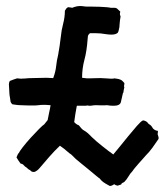

<svg xmlns="http://www.w3.org/2000/svg" viewBox="-20 -697 562 643"><path d="M507.8 -248Q511.7 -236.3 511.2 -234.9Q510.7 -233.4 510.7 -231.4Q501 -216.8 490.7 -202.6Q480.5 -188.5 467.8 -175.8Q463.9 -170.9 457.5 -164.1Q451.2 -157.2 444.8 -149.9Q438.5 -142.6 432.6 -135.7Q426.8 -128.9 423.8 -124Q416 -116.2 410.2 -106Q404.3 -95.7 396.5 -87.9Q392.6 -85 390.1 -84.5Q387.7 -84 385.7 -79.1Q381.8 -78.1 379.4 -77.1Q377 -76.2 374 -75.2Q367.2 -76.2 362.3 -80.1Q354.5 -74.2 347.7 -74.2Q333 -82 326.2 -86.9Q319.3 -91.8 313.5 -99.6Q312.5 -99.6 300.8 -109.4Q289.1 -119.1 274.9 -130.9Q260.7 -142.6 248 -152.8Q235.4 -163.1 233.4 -165Q231.4 -167 223.6 -174.8Q215.8 -182.6 213.9 -182.6Q204.1 -191.4 194.8 -198.7Q185.5 -206.1 180.7 -209Q162.1 -191.4 145.5 -172.4Q128.9 -153.3 112.3 -133.8Q109.4 -129.9 103.5 -125.5Q97.7 -121.1 92.8 -121.1Q85 -121.1 81.1 -127Q76.2 -128.9 72.3 -132.8Q68.4 -136.7 63.5 -139.6Q56.6 -147.5 53.7 -147.9Q50.8 -148.4 48.8 -149.4Q44.9 -154.3 41.5 -159.7Q38.1 -165 35.2 -169.9Q40 -182.6 43 -184.6Q44.9 -189.5 56.6 -204.6Q68.4 -219.7 83 -235.8Q97.7 -252 110.8 -265.1Q124 -278.3 127.9 -280.3L139.6 -294.9Q141.6 -307.6 144.5 -319.8Q147.5 -332 149.4 -344.7Q141.6 -345.7 134.8 -345.7Q127.9 -345.7 121.1 -345.7Q115.2 -345.7 109.4 -344.7Q103.5 -343.8 97.7 -343.8H76.2Q69.3 -343.8 62.5 -344.2Q55.7 -344.7 49.8 -344.7Q42 -344.7 35.6 -345.7Q29.3 -346.7 21.5 -347.7Q14.6 -353.5 14.6 -362.3Q10.7 -380.9 10.7 -399.4Q9.8 -409.2 9.8 -414.1Q9.8 -419.9 12.7 -425.8Q19.5 -428.7 25.4 -430.7Q31.2 -432.6 37.1 -434.6Q49.8 -432.6 63 -434.1Q76.2 -435.5 88.9 -435.5Q99.6 -435.5 111.8 -436Q124 -436.5 135.7 -436.5Q140.6 -436.5 146.5 -436Q152.3 -435.5 158.2 -435.5Q166 -456.1 168 -475.1Q169.9 -494.1 174.8 -513.7Q177.7 -529.3 179.7 -543.5Q181.6 -557.6 183.6 -573.2Q185.5 -594.7 191.4 -617.2Q197.3 -639.6 197.3 -661.1Q200.2 -666 202.1 -668.5Q204.1 -670.9 208 -672.9Q218.8 -671.9 221.7 -670.9Q236.3 -676.8 248 -676.8Q254.9 -676.8 260.7 -675.8Q266.6 -674.8 274.4 -674.8Q278.3 -674.8 290 -674.8Q301.8 -674.8 314 -674.3Q326.2 -673.8 336.9 -672.9Q347.7 -671.9 350.6 -670.9Q359.4 -670.9 363.3 -670.9Q367.2 -670.9 370.1 -669.4Q373 -668 375.5 -665Q377.9 -662.1 382.8 -658.2Q380.9 -650.4 381.8 -647.9Q382.8 -645.5 383.8 -641.6L381.8 -628.9Q380.9 -618.2 380.4 -614.7Q379.9 -611.3 379.9 -606.4Q377.9 -596.7 377 -593.3Q376 -589.8 374 -586.9Q367.2 -581.1 353.5 -581.1Q344.7 -581.1 335.4 -582.5Q326.2 -584 317.4 -585Q307.6 -585.9 298.8 -585.9Q290 -585.9 281.2 -585.9Q275.4 -581.1 274.4 -575.7Q273.4 -570.3 273.4 -565.4Q270.5 -525.4 262.7 -496.6Q254.9 -467.8 254.9 -436.5Q267.6 -434.6 271.5 -434.6Q275.4 -434.6 280.3 -434.6Q289.1 -434.6 297.9 -435.1Q306.6 -435.5 316.4 -435.5Q325.2 -435.5 333.5 -434.6Q341.8 -433.6 349.6 -433.6Q352.5 -433.6 356.4 -433.6Q360.4 -433.6 363.3 -434.6L376 -432.6Q383.8 -430.7 387.2 -428.2Q390.6 -425.8 396.5 -418.9Q396.5 -413.1 395.5 -410.2Q394.5 -407.2 396.5 -405.3Q393.6 -392.6 393.6 -389.6Q393.6 -386.7 391.6 -384.8Q387.7 -367.2 384.8 -355Q381.8 -342.8 360.4 -342.8Q354.5 -342.8 349.1 -343.3Q343.8 -343.8 338.9 -344.7Q327.1 -343.8 318.8 -344.2Q310.5 -344.7 301.8 -344.7Q293.9 -344.7 287.1 -343.3Q280.3 -341.8 272.5 -343.8Q270.5 -342.8 260.7 -342.8Q251 -342.8 248 -342.8H237.3Q234.4 -329.1 232.4 -315.4Q230.5 -301.8 228.5 -288.1Q235.4 -280.3 244.1 -277.3Q253.9 -264.6 257.8 -262.2Q261.7 -259.8 266.6 -256.8Q273.4 -252 278.3 -247.1Q283.2 -242.2 288.1 -237.3Q293.9 -231.4 303.2 -223.6Q312.5 -215.8 322.8 -207.5Q333 -199.2 342.8 -191.9Q352.5 -184.6 359.4 -179.7Q366.2 -187.5 380.4 -205.1Q394.5 -222.7 409.7 -241.2Q424.8 -259.8 438.5 -275.4Q452.1 -291 459 -293.9Q471.7 -292 476.6 -283.2Q486.3 -277.3 489.3 -271.5Q492.2 -265.6 497.1 -262.7Q502.9 -258.8 508.8 -258.8Q508.8 -250 507.8 -248Z"/></svg>

Font: Caesar Dressing
Style: Regular
Weight: 400
Designer: Dathan Boardman
Foundry: Open Window
Version: Version 1.000